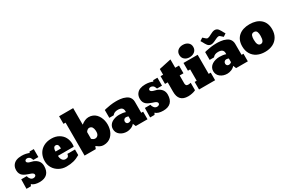

<svg xmlns="http://www.w3.org/2000/svg" viewBox="108 -2027 4812 3266"><g transform="rotate(-30 2514.5 -393.5)"><path d="M378.4 -371.6 374.5 -381.8Q370.1 -392.1 364.7 -403.8Q359.4 -415.5 357.4 -418Q348.1 -431.6 331.1 -440.4Q314 -449.2 297.4 -449.2Q279.3 -449.2 265.9 -439.7Q252.4 -430.2 252.4 -413.1Q252.4 -398.4 267.1 -387.2Q281.7 -376 298.8 -370.6Q315.9 -365.2 338.9 -359.4Q361.8 -353.5 368.7 -351.1Q486.3 -303.2 486.3 -192.9Q486.3 -93.8 435.5 -42.5Q384.8 8.8 285.6 8.8Q184.1 8.8 135.3 -37.1L117.7 -4.4H31.2L34.7 -189H142.6Q148.4 -155.3 170.9 -128.7Q193.4 -102.1 225.6 -102.1Q245.6 -102.1 262 -111.8Q278.3 -121.6 278.3 -140.1Q278.3 -156.7 264.9 -168.7Q251.5 -180.7 230.2 -188.5Q209 -196.3 183.1 -204.6Q157.2 -212.9 131.6 -224.9Q106 -236.8 84.7 -253.4Q63.5 -270 50 -298.3Q36.6 -326.7 36.6 -364.3Q36.6 -421.4 63.5 -460.2Q90.3 -499 134.5 -516.1Q178.7 -533.2 237.8 -533.2Q282.7 -533.2 319.8 -525.1Q356.9 -517.1 366.7 -512.5Q376.5 -507.8 381.3 -504.4L394.5 -527.8H476.6V-371.6Z M813.5 8.8Q734.4 8.8 670.2 -26.9Q606 -62.5 570.3 -122.6Q534.7 -182.6 534.7 -254.4Q534.7 -335 568.4 -397.7Q602.1 -460.4 667.7 -496.8Q733.4 -533.2 821.3 -533.2Q905.3 -533.2 967.3 -497.3Q1029.3 -461.4 1059.8 -402.8Q1090.3 -344.2 1090.3 -271Q1090.3 -254.4 1087.9 -236.3Q1083.5 -222.2 1081.3 -220.5Q1079.1 -218.8 1069.8 -222.7H775.9Q775.9 -173.3 799.1 -140.9Q822.3 -108.4 862.3 -108.4Q897.5 -108.4 913.6 -125.5Q929.7 -142.6 930.7 -171.4H1080.6V-62Q1016.1 -23.4 953.9 -7.3Q891.6 8.8 813.5 8.8ZM776.9 -306.2H881.8Q882.3 -323.2 881.1 -335.9Q879.9 -348.6 875.5 -364.5Q871.1 -380.4 859.4 -388.9Q847.7 -397.5 829.6 -397.5Q803.2 -397.5 790 -373.8Q776.9 -350.1 776.9 -320.3Z M1405.3 -471.2Q1481.9 -533.2 1554.2 -533.2Q1597.7 -533.2 1634.3 -517.6Q1670.9 -502 1696.5 -475.3Q1722.2 -448.7 1740 -413.8Q1757.8 -378.9 1766.4 -340.6Q1774.9 -302.2 1774.9 -262.7Q1774.9 -220.7 1766.1 -181.6Q1757.3 -142.6 1738.5 -107.9Q1719.7 -73.2 1692.9 -47.4Q1666 -21.5 1627.7 -6.3Q1589.4 8.8 1543.9 8.8Q1507.3 8.8 1475.1 -6.8Q1457 -15.6 1409.2 -49.8L1389.6 0H1169.9V-647H1128.9V-796.4H1405.3ZM1407.2 -193.4 1414.6 -185.1Q1422.4 -176.8 1439 -168.5Q1455.6 -160.2 1473.1 -160.2Q1505.4 -160.2 1526.4 -184.3Q1547.4 -208.5 1547.4 -253.4Q1547.4 -268.6 1546.1 -282.5Q1544.9 -296.4 1540.3 -313.2Q1535.6 -330.1 1527.8 -341.8Q1520 -353.5 1506.1 -361.8Q1492.2 -370.1 1473.1 -370.1Q1460.9 -370.1 1449.5 -365Q1438 -359.9 1431.2 -353.8Q1424.3 -347.7 1418 -339.6Q1411.6 -331.5 1409.9 -328.4Q1408.2 -325.2 1407.2 -323.2Z M1811.5 -150.4Q1811.5 -188 1829.8 -218.8Q1848.1 -249.5 1878.4 -268.6Q1908.7 -287.6 1946 -297.6Q1983.4 -307.6 2023.9 -307.6Q2095.2 -307.6 2148.9 -289.1V-311Q2148.9 -392.1 2045.9 -392.1Q1976.1 -392.1 1940.9 -345.7H1855.5V-499L1888.2 -507.8Q1920.9 -516.1 1980 -524.7Q2039.1 -533.2 2091.3 -533.2Q2111.3 -533.2 2127.4 -532.7Q2143.6 -532.2 2174.1 -528.8Q2204.6 -525.4 2228.3 -519.3Q2252 -513.2 2279.5 -500.7Q2307.1 -488.3 2325.4 -471.2Q2343.8 -454.1 2356.2 -427Q2368.7 -399.9 2368.7 -366.2V-148.9H2405.8V0H2175.3L2150.9 -58.1Q2126.5 -26.4 2084 -8.8Q2041.5 8.8 2001.5 8.8Q1922.4 8.8 1866.9 -34.4Q1811.5 -77.6 1811.5 -150.4ZM2050.8 -159.2Q2050.8 -137.2 2063.5 -123.3Q2076.2 -109.4 2097.7 -109.4Q2113.3 -109.4 2127 -115.7Q2140.6 -122.1 2144.5 -125.7Q2148.4 -129.4 2150.4 -131.8V-203.6L2143.6 -206.1Q2136.7 -209 2124.8 -211.4Q2112.8 -213.9 2102.1 -213.9Q2081.1 -213.9 2065.9 -197Q2050.8 -180.2 2050.8 -159.2Z M2807.1 -371.6 2803.2 -381.8Q2798.8 -392.1 2793.5 -403.8Q2788.1 -415.5 2786.1 -418Q2776.9 -431.6 2759.8 -440.4Q2742.7 -449.2 2726.1 -449.2Q2708 -449.2 2694.6 -439.7Q2681.2 -430.2 2681.2 -413.1Q2681.2 -398.4 2695.8 -387.2Q2710.4 -376 2727.5 -370.6Q2744.6 -365.2 2767.6 -359.4Q2790.5 -353.5 2797.4 -351.1Q2915 -303.2 2915 -192.9Q2915 -93.8 2864.3 -42.5Q2813.5 8.8 2714.4 8.8Q2612.8 8.8 2564 -37.1L2546.4 -4.4H2460L2463.4 -189H2571.3Q2577.1 -155.3 2599.6 -128.7Q2622.1 -102.1 2654.3 -102.1Q2674.3 -102.1 2690.7 -111.8Q2707 -121.6 2707 -140.1Q2707 -156.7 2693.6 -168.7Q2680.2 -180.7 2658.9 -188.5Q2637.7 -196.3 2611.8 -204.6Q2585.9 -212.9 2560.3 -224.9Q2534.7 -236.8 2513.4 -253.4Q2492.2 -270 2478.8 -298.3Q2465.3 -326.7 2465.3 -364.3Q2465.3 -421.4 2492.2 -460.2Q2519 -499 2563.2 -516.1Q2607.4 -533.2 2666.5 -533.2Q2711.4 -533.2 2748.5 -525.1Q2785.6 -517.1 2795.4 -512.5Q2805.2 -507.8 2810.1 -504.4L2823.2 -527.8H2905.3V-371.6Z M3352.5 -23.9 3334.5 -15.6Q3316.4 -7.3 3278.8 0.7Q3241.2 8.8 3202.1 8.8Q3015.6 8.8 3016.6 -188L3017.1 -371.6H2964.4V-523.4H3014.6V-635.3L3252.4 -686.5V-523.4H3326.7V-371.6H3252.4L3252 -213.9Q3252 -194.8 3262.2 -179Q3272.5 -163.1 3299.8 -163.1Q3321.8 -163.1 3352.5 -169.9Z M3692.9 -148.9H3733.9V0H3418V-148.9H3458V-371.6H3414.6V-523.4H3692.9ZM3555.7 -554.2Q3497.6 -554.2 3459 -587.2Q3420.4 -620.1 3420.4 -676.3Q3420.4 -731.4 3458.3 -763.7Q3496.1 -795.9 3555.7 -795.9Q3617.7 -795.9 3656.7 -763.7Q3695.8 -731.4 3695.8 -676.3Q3695.8 -620.1 3655.5 -587.2Q3615.2 -554.2 3555.7 -554.2Z M3782.2 -150.4Q3782.2 -188 3800.5 -218.8Q3818.8 -249.5 3849.1 -268.6Q3879.4 -287.6 3916.7 -297.6Q3954.1 -307.6 3994.6 -307.6Q4065.9 -307.6 4119.6 -289.1V-311Q4119.6 -392.1 4016.6 -392.1Q3946.8 -392.1 3911.6 -345.7H3826.2V-499L3858.9 -507.8Q3891.6 -516.1 3950.7 -524.7Q4009.8 -533.2 4062 -533.2Q4082 -533.2 4098.1 -532.7Q4114.3 -532.2 4144.8 -528.8Q4175.3 -525.4 4199 -519.3Q4222.7 -513.2 4250.2 -500.7Q4277.8 -488.3 4296.1 -471.2Q4314.5 -454.1 4326.9 -427Q4339.4 -399.9 4339.4 -366.2V-148.9H4376.5V0H4146L4121.6 -58.1Q4097.2 -26.4 4054.7 -8.8Q4012.2 8.8 3972.2 8.8Q3893.1 8.8 3837.6 -34.4Q3782.2 -77.6 3782.2 -150.4ZM4021.5 -159.2Q4021.5 -137.2 4034.2 -123.3Q4046.9 -109.4 4068.4 -109.4Q4084 -109.4 4097.7 -115.7Q4111.3 -122.1 4115.2 -125.7Q4119.1 -129.4 4121.1 -131.8V-203.6L4114.3 -206.1Q4107.4 -209 4095.5 -211.4Q4083.5 -213.9 4072.8 -213.9Q4051.8 -213.9 4036.6 -197Q4021.5 -180.2 4021.5 -159.2ZM4152.8 -743.7Q4174.3 -743.7 4191.9 -734.4Q4209.5 -725.1 4222.2 -708.3Q4234.9 -691.4 4244.4 -674.8Q4253.9 -658.2 4265.4 -636.2Q4276.9 -614.3 4285.6 -601.6L4230.5 -565.4Q4194.8 -599.6 4181.4 -608.9Q4168 -618.2 4158.7 -618.2Q4136.7 -618.2 4106.4 -603.5Q4076.2 -588.9 4043.7 -574Q4011.2 -559.1 3984.4 -559.1Q3962.4 -559.1 3944.8 -568.1Q3927.2 -577.1 3914.3 -594Q3901.4 -610.8 3892.1 -627.2Q3882.8 -643.6 3871.1 -665.8Q3859.4 -688 3850.6 -700.7L3906.2 -737.3Q3943.4 -701.7 3957 -692.1Q3970.7 -682.6 3979.5 -682.6Q3997.1 -682.6 4020 -692.1Q4043 -701.7 4062 -713.1Q4081.1 -724.6 4106 -734.1Q4130.9 -743.7 4152.8 -743.7Z M4420.4 -267.1Q4420.4 -394 4499 -463.4Q4577.6 -532.7 4713.9 -532.7Q4851.1 -532.7 4929.7 -463.4Q5008.3 -394 5008.3 -267.1Q5008.3 -181.6 4970.9 -118.7Q4933.6 -55.7 4867.4 -23.4Q4801.3 8.8 4714.4 8.8Q4627.4 8.8 4561.3 -23.4Q4495.1 -55.7 4457.8 -118.7Q4420.4 -181.6 4420.4 -267.1ZM4647.5 -266.1Q4647.5 -143.6 4714.4 -143.6Q4781.2 -143.6 4781.2 -266.1Q4781.2 -291 4779.1 -308.3Q4776.9 -325.7 4770.5 -343.8Q4764.2 -361.8 4750 -371.1Q4735.8 -380.4 4714.4 -380.4Q4692.9 -380.4 4678.7 -371.1Q4664.6 -361.8 4658.2 -343.8Q4651.9 -325.7 4649.7 -308.3Q4647.5 -291 4647.5 -266.1Z"/></g></svg>

Font: Bevan
Style: Regular
Weight: 400
Foundry: vernon adams
Version: Version 1.000